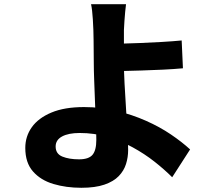

<svg xmlns="http://www.w3.org/2000/svg" viewBox="-20 -826 1040 911"><path d="M578 -806Q576 -791 574 -770.5Q572 -750 570.5 -727.5Q569 -705 568 -684Q568 -648 568 -608Q568 -568 568 -528Q568 -486 571 -428.5Q574 -371 578 -310.5Q582 -250 585 -197.5Q588 -145 588 -114Q588 -80 578 -48Q568 -16 543.5 9.5Q519 35 475.5 50Q432 65 366 65Q294 65 233.5 47Q173 29 136.5 -12.5Q100 -54 100 -124Q100 -179 131 -222.5Q162 -266 224 -292Q286 -318 379 -318Q459 -318 533 -300Q607 -282 672.5 -253Q738 -224 791 -188Q844 -152 882 -117L797 15Q760 -22 713 -59Q666 -96 609.5 -127Q553 -158 490 -176.5Q427 -195 358 -195Q305 -195 274.5 -178.5Q244 -162 244 -131Q244 -96 276 -83Q308 -70 355 -70Q401 -70 419 -91.5Q437 -113 437 -162Q437 -188 435 -234.5Q433 -281 431 -336Q429 -391 427 -442Q425 -493 425 -528Q425 -558 424.5 -585.5Q424 -613 424 -638Q424 -663 423 -684Q422 -711 420.5 -734Q419 -757 417 -775Q415 -793 412 -806ZM494 -618Q515 -618 556 -619Q597 -620 647 -622Q697 -624 748.5 -627Q800 -630 842 -634L848 -502Q805 -498 753 -495.5Q701 -493 650.5 -491.5Q600 -490 558.5 -489Q517 -488 495 -488Z"/></svg>

Font: Noto Sans JP Thin ExtraBold
Style: Regular
Weight: 800
Version: Version 2.004-H2;hotconv 1.0.118;makeotfexe 2.5.65603